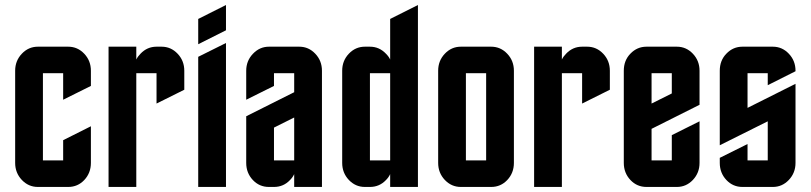

<svg xmlns="http://www.w3.org/2000/svg" viewBox="-20 -740 3209 760"><path d="M230 -185.1 339.8 -240.2V-95.2Q339.8 -55.2 313.5 -27.3Q287.6 0 250 0H129.9Q92.8 0 66.4 -27.8Q40 -55.7 40 -95.2V-460Q40 -499.5 66.4 -527.3Q92.8 -555.2 129.9 -555.2H250Q287.1 -555.2 313.5 -527.3Q339.8 -499.5 339.8 -460V-399.9L230 -345.2V-450.2H149.9V-105H230Z M519.5 0H409.7V-555.2H519.5V-504.4Q525.4 -516.6 536.1 -527.3Q562.5 -555.2 599.6 -555.2H619.6Q656.7 -555.2 683.1 -527.3Q709.5 -499.5 709.5 -460V-384.8L599.6 -330.1V-450.2H519.5Z M764.6 -665 874.5 -720.2V-620.1L764.6 -564.9ZM764.6 0V-515.1L874.5 -569.8V0Z M1044.4 0Q1006.8 0 981 -27.3Q954.6 -55.2 954.6 -95.2V-279.8L1144.5 -375V-450.2H1064.5V-399.9L954.6 -345.2V-460Q954.6 -499 981 -526.9Q1007.8 -555.2 1044.4 -555.2H1164.6Q1201.7 -555.2 1228 -527.3Q1254.4 -499.5 1254.4 -460V0H1144.5V-50.8Q1138.7 -38.1 1127.9 -27.3Q1102.1 0 1064.5 0ZM1064.5 -234.9V-105H1144.5V-274.9Z M1524.4 -450.2H1444.3V-105H1524.4ZM1524.4 -50.8Q1518.6 -38.1 1507.8 -27.3Q1481.9 0 1444.3 0H1424.3Q1387.2 0 1360.8 -27.8Q1334.5 -55.7 1334.5 -95.2V-460Q1334.5 -499.5 1360.8 -527.3Q1387.2 -555.2 1424.3 -555.2H1444.3Q1481.4 -555.2 1507.8 -527.3Q1518.6 -516.6 1524.4 -504.4V-665L1634.3 -720.2V0H1524.4Z M2014.2 -460V-95.2Q2014.2 -55.2 1987.8 -27.3Q1961.9 0 1924.3 0H1804.2Q1767.1 0 1740.7 -27.8Q1714.4 -55.7 1714.4 -95.2V-460Q1714.4 -499.5 1740.7 -527.3Q1767.1 -555.2 1804.2 -555.2H1924.3Q1961.4 -555.2 1987.8 -527.3Q2014.2 -499.5 2014.2 -460ZM1904.3 -105V-450.2H1824.2V-105Z M2204.1 0H2094.2V-555.2H2204.1V-504.4Q2210 -516.6 2220.7 -527.3Q2247.1 -555.2 2284.2 -555.2H2304.2Q2341.3 -555.2 2367.7 -527.3Q2394 -499.5 2394 -460V-384.8L2284.2 -330.1V-450.2H2204.1Z M2449.2 -460Q2449.2 -501 2475.6 -527.8Q2502 -555.2 2539.1 -555.2H2659.2Q2696.3 -555.2 2722.7 -527.3Q2749 -499.5 2749 -460V-325.2L2559.1 -230V-105H2639.2V-205.1L2749 -259.8V-95.2Q2749 -55.7 2722.7 -27.8Q2696.3 0 2659.2 0H2539.1Q2501.5 0 2475.6 -27.3Q2449.2 -55.2 2449.2 -95.2ZM2639.2 -370.1V-450.2H2559.1V-330.1Z M2829.1 -460Q2829.1 -501 2855.5 -527.8Q2881.8 -555.2 2918.9 -555.2H3039.1Q3076.2 -555.2 3102.5 -527.3Q3128.9 -499.5 3128.9 -460V-458L3019 -402.8V-450.2H2939V-313L3128.9 -408.2V-95.2Q3128.9 -55.7 3102.5 -27.8Q3076.2 0 3039.1 0H2918.9Q2881.3 0 2855.5 -27.3Q2829.1 -55.2 2829.1 -95.2V-115.2L2939 -169.9V-105H3019V-259.8L2829.1 -165Z"/></svg>

Font: Horta
Style: Regular
Weight: 600
Width: 3
Version: Version 0.11